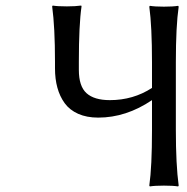

<svg xmlns="http://www.w3.org/2000/svg" viewBox="-20 -668 674 692"><path d="M264.2 -444.8V-416Q264.2 -356.9 292 -332Q319.8 -307.1 376 -307.1Q460 -307.1 527.8 -351.1V-443.8Q527.8 -572.8 518.1 -644L520 -647Q538.6 -644 570.8 -644Q603.5 -644 622.1 -647L624 -644Q613.8 -574.2 613.8 -443.8V-199.2Q613.8 -74.2 624 1L622.1 3.9Q603.5 1 570.8 1Q538.1 1 520 3.9L518.1 1Q527.8 -66.9 527.8 -199.2V-307.1Q434.6 -244.1 334 -244.1Q292.5 -244.1 261.7 -257.8Q231 -271.5 213.1 -296.1Q195.3 -320.8 186.8 -352.1Q178.2 -383.3 178.2 -421.9V-444.8Q178.2 -569.8 168 -645L169.9 -647.9Q187 -645 221.2 -645Q236.8 -645 249.8 -645.8Q262.7 -646.5 267.6 -647.5L272.9 -647.9L273.9 -645Q264.2 -578.6 264.2 -444.8Z"/></svg>

Font: Linear Smooth
Style: Regular
Weight: 400
Designer: Philipp H. Poll, Flanker
Foundry: Philipp H. Poll, reworked by Flanker
Version: Version 1.061 | FøM Fix